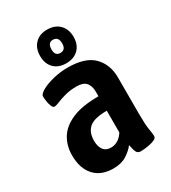

<svg xmlns="http://www.w3.org/2000/svg" viewBox="-183 -834 831 934"><g transform="rotate(-30 232.5 -366.5)"><path d="M176 7Q107 7 69.5 -34.5Q32 -76 32 -149Q32 -202 57 -243.5Q82 -285 138 -309.5Q194 -334 287 -334V-361Q287 -392 271.5 -410.5Q256 -429 218 -429Q182 -429 153 -421Q124 -413 105 -405Q86 -397 78 -397Q69 -397 63.5 -410Q58 -423 55.5 -440Q53 -457 53 -468Q53 -481 78.5 -495.5Q104 -510 144 -520Q184 -530 226 -530Q325 -530 370 -484.5Q415 -439 415 -365V-164Q415 -100 420 -72Q425 -44 425 -31Q425 -21 413.5 -15Q402 -9 386 -5.5Q370 -2 355 -0.5Q340 1 333 1Q316 1 309.5 -11Q303 -23 297 -54Q281 -32 251 -12.5Q221 7 176 7ZM216 -87Q238 -87 256.5 -99Q275 -111 287 -131V-253Q217 -253 188.5 -229Q160 -205 160 -157Q160 -125 174 -106Q188 -87 216 -87ZM232 -551Q189 -551 164 -576.5Q139 -602 139 -645Q139 -688 164 -714Q189 -740 232 -740Q276 -740 301.5 -714Q327 -688 327 -645Q327 -602 301.5 -576.5Q276 -551 232 -551ZM232 -609Q263 -609 263 -645Q263 -683 232 -683Q203 -683 203 -645Q203 -609 232 -609Z"/></g></svg>

Font: Asap Condensed SemiBold
Style: Regular
Weight: 600
Width: 3
Designer: Pablo Cosgaya
Foundry: Omnibus-Type
Version: Version 3.001; ttfautohint (v1.8.4.7-5d5b)